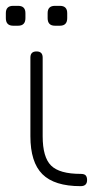

<svg xmlns="http://www.w3.org/2000/svg" viewBox="-23 -637 358 657"><path d="M253 0Q163 0 122 -41Q81 -82 81 -171V-440Q81 -461 102 -461Q123 -461 123 -440V-171Q123 -99 151.8 -70.5Q180.5 -42 253 -42Q266 -42 270.5 -36.5Q275 -31 275 -21Q275 0 253 0ZM22 -549Q-3 -549 -3 -575V-592Q-3 -617 22 -617H39Q64 -617 64 -592V-575Q64 -549 39 -549ZM165 -549Q140 -549 140 -575V-592Q140 -617 165 -617H182Q207 -617 207 -592V-575Q207 -549 182 -549Z"/></svg>

Font: Jura Light Light
Style: Regular
Weight: 300
Version: Version 5.106